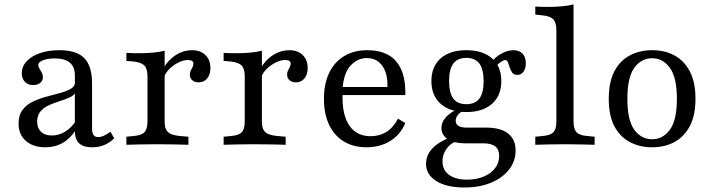

<svg xmlns="http://www.w3.org/2000/svg" viewBox="-20 -653 3217 866"><path d="M317.7 -206.5V-313.7Q317.7 -351.6 294.8 -370.6Q271.8 -389.5 226.6 -389.5Q195.2 -389.5 173.8 -381Q152.4 -372.6 152.4 -359.7Q152.4 -352.4 157.7 -344Q162.9 -335.5 168.1 -325.8Q173.4 -316.1 173.4 -304.8Q173.4 -288.7 161.3 -279Q149.2 -269.4 129 -269.4Q106.5 -269.4 92.3 -283.9Q78.2 -298.4 78.2 -322.6Q78.2 -353.2 100 -376.6Q121.8 -400 160.1 -413.3Q198.4 -426.6 247.6 -426.6Q325.8 -426.6 360.5 -390.7Q395.2 -354.8 395.2 -276.6V-206.5ZM184.7 11.3Q129 11.3 96.4 -17.7Q63.7 -46.8 63.7 -96Q63.7 -133.9 81.9 -157.7Q100 -181.5 129 -195.2Q158.1 -208.9 190.7 -217.3Q223.4 -225.8 252.4 -233.9Q281.5 -241.9 300 -252.8Q318.5 -263.7 318.5 -283.9L321.8 -238.7Q315.3 -223.4 295.2 -214.1Q275 -204.8 250.4 -197.2Q225.8 -189.5 202 -179Q178.2 -168.5 162.9 -150.8Q147.6 -133.1 147.6 -104.8Q147.6 -75.8 164.9 -58.9Q182.3 -41.9 213.7 -41.9Q246 -41.9 274.6 -59.7Q303.2 -77.4 325 -111.3V-71.8Q299.2 -29.8 264.1 -9.3Q229 11.3 184.7 11.3ZM395.2 -72.6Q395.2 -53.2 402 -44Q408.9 -34.7 422.6 -34.7Q436.3 -34.7 450 -41.5Q463.7 -48.4 478.2 -58.9L495.2 -29Q474.2 -8.9 450 1.2Q425.8 11.3 395.2 11.3Q355.6 11.3 336.7 -6.9Q317.7 -25 317.7 -62.9V-206.5H395.2Z M683.9 -2.4Q643.5 -2.4 612.5 -1.6Q581.5 -0.8 550 0V-36.3L581.5 -39.5Q616.9 -41.9 631 -56Q645.2 -70.2 645.2 -105.6V-206.5H722.6V-105.6Q722.6 -82.3 729.4 -68.5Q736.3 -54.8 751.6 -48.4Q766.9 -41.9 793.5 -39.5L829.8 -36.3V0Q807.3 -0.8 784.7 -1.2Q762.1 -1.6 737.9 -2Q713.7 -2.4 683.9 -2.4ZM645.2 -206.5V-307.3Q645.2 -343.5 631 -357.7Q616.9 -371.8 580.6 -375.8L550 -378.2V-414.5Q564.5 -413.7 577.8 -413.3Q591.1 -412.9 606.5 -412.9Q641.1 -412.9 670.6 -415.7Q700 -418.5 722.6 -424.2V-414.5V-206.5ZM875 -281.5Q858.1 -281.5 847.2 -291.1Q836.3 -300.8 836.3 -316.9Q836.3 -327.4 840.7 -335.5Q845.2 -343.5 848.8 -351.2Q852.4 -358.9 852.4 -366.1Q852.4 -382.3 827.4 -382.3Q808.1 -382.3 786.3 -371.8Q764.5 -361.3 746.4 -344.4Q728.2 -327.4 720.2 -306.5L716.9 -345.2Q740.3 -384.7 774.2 -405.6Q808.1 -426.6 846 -426.6Q883.9 -426.6 906.5 -404.8Q929 -383.1 929 -346Q929 -316.9 914.5 -299.2Q900 -281.5 875 -281.5Z M1122.6 -2.4Q1082.3 -2.4 1051.2 -1.6Q1020.2 -0.8 988.7 0V-36.3L1020.2 -39.5Q1055.6 -41.9 1069.8 -56Q1083.9 -70.2 1083.9 -105.6V-206.5H1161.3V-105.6Q1161.3 -82.3 1168.1 -68.5Q1175 -54.8 1190.3 -48.4Q1205.6 -41.9 1232.3 -39.5L1268.5 -36.3V0Q1246 -0.8 1223.4 -1.2Q1200.8 -1.6 1176.6 -2Q1152.4 -2.4 1122.6 -2.4ZM1083.9 -206.5V-307.3Q1083.9 -343.5 1069.8 -357.7Q1055.6 -371.8 1019.4 -375.8L988.7 -378.2V-414.5Q1003.2 -413.7 1016.5 -413.3Q1029.8 -412.9 1045.2 -412.9Q1079.8 -412.9 1109.3 -415.7Q1138.7 -418.5 1161.3 -424.2V-414.5V-206.5ZM1313.7 -281.5Q1296.8 -281.5 1285.9 -291.1Q1275 -300.8 1275 -316.9Q1275 -327.4 1279.4 -335.5Q1283.9 -343.5 1287.5 -351.2Q1291.1 -358.9 1291.1 -366.1Q1291.1 -382.3 1266.1 -382.3Q1246.8 -382.3 1225 -371.8Q1203.2 -361.3 1185.1 -344.4Q1166.9 -327.4 1158.9 -306.5L1155.6 -345.2Q1179 -384.7 1212.9 -405.6Q1246.8 -426.6 1284.7 -426.6Q1322.6 -426.6 1345.2 -404.8Q1367.7 -383.1 1367.7 -346Q1367.7 -316.9 1353.2 -299.2Q1338.7 -281.5 1313.7 -281.5Z M1633.1 11.3Q1574.2 11.3 1531 -14.9Q1487.9 -41.1 1464.5 -89.9Q1441.1 -138.7 1441.1 -206.5Q1441.1 -274.2 1464.5 -323.8Q1487.9 -373.4 1532.3 -400Q1576.6 -426.6 1637.1 -426.6Q1691.1 -426.6 1729.8 -406Q1768.5 -385.5 1789.1 -340.7Q1809.7 -296 1808.1 -224.2H1492.7L1491.9 -260.5H1727.4Q1729 -298.4 1719 -327.4Q1708.9 -356.5 1687.9 -373.8Q1666.9 -391.1 1634.7 -391.1Q1592.7 -391.1 1561.3 -357.3Q1529.8 -323.4 1525 -251.6L1525.8 -249.2Q1525 -241.1 1525 -231.9Q1525 -222.6 1525 -212.1Q1525 -129 1557.7 -83.9Q1590.3 -38.7 1651.6 -38.7Q1691.9 -38.7 1723 -58.1Q1754 -77.4 1775 -117.7L1808.1 -98.4Q1787.1 -46.8 1741.1 -17.7Q1695.2 11.3 1633.1 11.3Z M2075 192.7Q1994.4 192.7 1948 163.7Q1901.6 134.7 1901.6 86.3Q1901.6 47.6 1929 17.7Q1956.5 -12.1 2009.7 -33.1L2036.3 -15.3Q2008.9 -4 1992.3 20.6Q1975.8 45.2 1975.8 74.2Q1975.8 113.7 2005.2 135.5Q2034.7 157.3 2087.1 157.3Q2129 157.3 2161.7 143.5Q2194.4 129.8 2212.9 105.6Q2231.5 81.5 2231.5 50Q2231.5 21.8 2214.1 7.7Q2196.8 -6.5 2161.3 -6.5H2078.2Q2029 -6.5 2000 -25Q1971 -43.5 1971 -75.8Q1971 -99.2 1987.1 -119.4Q2003.2 -139.5 2035.5 -157.3L2066.9 -153.2Q2050.8 -142.7 2043.1 -131.9Q2035.5 -121 2035.5 -108.1Q2035.5 -92.7 2048 -85.1Q2060.5 -77.4 2085.5 -77.4H2174.2Q2237.9 -77.4 2271.8 -50.8Q2305.6 -24.2 2305.6 25.8Q2305.6 74.2 2275.8 112.1Q2246 150 2194 171.4Q2141.9 192.7 2075 192.7ZM2083.1 -147.6Q2009.7 -147.6 1967.7 -184.7Q1925.8 -221.8 1925.8 -287.1Q1925.8 -353.2 1967.7 -389.9Q2009.7 -426.6 2083.1 -426.6Q2157.3 -426.6 2199.2 -389.9Q2241.1 -353.2 2241.1 -287.1Q2241.1 -221.8 2199.2 -184.7Q2157.3 -147.6 2083.1 -147.6ZM2083.1 -183.1Q2123.4 -183.1 2142.3 -208.5Q2161.3 -233.9 2161.3 -287.1Q2161.3 -340.3 2142.3 -366.1Q2123.4 -391.9 2083.1 -391.9Q2043.5 -391.9 2024.6 -366.1Q2005.6 -340.3 2005.6 -287.1Q2005.6 -233.9 2024.6 -208.5Q2043.5 -183.1 2083.1 -183.1ZM2313.7 -315.3Q2297.6 -315.3 2290.3 -325.4Q2283.1 -335.5 2279 -348.8Q2275 -362.1 2271 -372.2Q2266.9 -382.3 2258.9 -382.3Q2254 -382.3 2245.2 -377.4Q2236.3 -372.6 2226.6 -363.7Q2216.9 -354.8 2209.7 -342.7L2193.5 -367.7Q2210.5 -393.5 2239.5 -410.1Q2268.5 -426.6 2296 -426.6Q2321.8 -426.6 2336.7 -411.3Q2351.6 -396 2351.6 -367.7Q2351.6 -343.5 2341.1 -329.4Q2330.6 -315.3 2313.7 -315.3Z M2528.2 -2.4Q2487.9 -2.4 2456.9 -1.6Q2425.8 -0.8 2394.4 0V-36.3L2425.8 -39.5Q2461.3 -41.9 2475.4 -56Q2489.5 -70.2 2489.5 -105.6V-206.5H2566.9V-105.6Q2566.9 -70.2 2581 -56Q2595.2 -41.9 2629.8 -39.5L2662.1 -36.3V0Q2630.6 -0.8 2599.6 -1.6Q2568.5 -2.4 2528.2 -2.4ZM2489.5 -206.5V-515.3Q2489.5 -551.6 2475.4 -566.1Q2461.3 -580.6 2425 -583.9L2394.4 -587.1V-623.4Q2408.9 -622.6 2422.2 -622.2Q2435.5 -621.8 2450.8 -621.8Q2485.5 -621.8 2514.9 -624.6Q2544.4 -627.4 2566.9 -633.1V-623.4V-206.5Z M2921 11.3Q2866.1 11.3 2821.8 -11.7Q2777.4 -34.7 2751.6 -82.7Q2725.8 -130.6 2725.8 -207.3Q2725.8 -283.9 2751.6 -332.3Q2777.4 -380.6 2821.8 -403.6Q2866.1 -426.6 2921.8 -426.6Q2977.4 -426.6 3021 -403.6Q3064.5 -380.6 3090.7 -332.3Q3116.9 -283.9 3116.9 -207.3Q3116.9 -131.5 3090.7 -83.1Q3064.5 -34.7 3021 -11.7Q2977.4 11.3 2921 11.3ZM2921.8 -25Q2970.2 -25 3001.6 -68.1Q3033.1 -111.3 3033.1 -207.3Q3033.1 -303.2 3001.6 -346.8Q2970.2 -390.3 2921.8 -390.3Q2871.8 -390.3 2840.7 -346.8Q2809.7 -303.2 2809.7 -207.3Q2809.7 -111.3 2840.7 -68.1Q2871.8 -25 2921.8 -25Z"/></svg>

Font: Playfair 9pt
Style: Regular
Weight: 400
Designer: Claus Eggers Sørensen
Foundry: Claus Eggers Sørensen
Version: Version 2.203